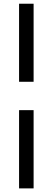

<svg xmlns="http://www.w3.org/2000/svg" viewBox="-20 -832 290 1057"><path d="M85 -225.6H165V205.1H85ZM85 -811.5H165V-381.8H85Z"/></svg>

Font: Reddit Sans Fudge SemiBold
Style: Regular
Weight: 600
Designer: Stephen Hutchings
Foundry: Reddit
Version: Version 1.011